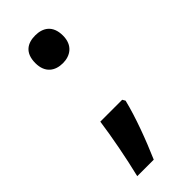

<svg xmlns="http://www.w3.org/2000/svg" viewBox="-222 -594 757 757"><g transform="rotate(-45 156.5 -215.5)"><path d="M156 -399C197 -399 233 -422 233 -476C233 -534 197 -554 156 -554C113 -554 79 -534 79 -476C79 -422 113 -399 156 -399ZM219 -132H97C87 -59 68 41 48 123H140C173 47 208 -46 226 -120Z"/></g></svg>

Font: Noto Sans Gurmukhi SemiBold
Style: Regular
Weight: 600
Designer: Jelle Bosma - Monotype Design Team
Foundry: Monotype Imaging Inc.
Version: Version 2.004